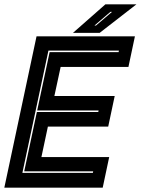

<svg xmlns="http://www.w3.org/2000/svg" viewBox="-37 -868 651 888"><path d="M-17 0 132 -700H587L557 -558.5H243.5L214.5 -424H493.5L463.5 -282.5H184.5L154.5 -141.5H468L438 0ZM66.5 -68.5H392.5L394 -75.5H75L133.5 -350H417.5L419 -357H135L192.5 -627H511.5L513 -634H187ZM300.5 -716 450.5 -848H594L424 -716ZM400 -750H407L481 -813H473.5Z"/></svg>

Font: Tourney Thin ExtraBold
Style: Italic
Weight: 800
Italic angle: -12°
Version: Version 1.015